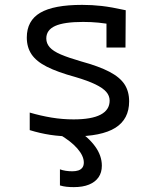

<svg xmlns="http://www.w3.org/2000/svg" viewBox="-20 -550 640 788"><path d="M279 10Q229 10 186.5 3.5Q144 -3 102 -16V-88Q146 -75 191 -67.5Q236 -60 282 -60Q356 -60 393 -79.5Q430 -99 430 -137Q430 -157 416 -173Q402 -189 371 -204Q340 -219 289 -234Q216 -254 172.5 -276Q129 -298 109.5 -327Q90 -356 90 -396Q90 -465 145 -497.5Q200 -530 317 -530Q358 -530 397.5 -525.5Q437 -521 496 -508L495 -355H417V-494L454 -447Q414 -454 384.5 -457Q355 -460 321 -460Q243 -460 206.5 -443.5Q170 -427 170 -392Q170 -372 184 -356Q198 -340 229.5 -326.5Q261 -313 313 -298Q386 -278 429 -255.5Q472 -233 491 -204Q510 -175 510 -134Q510 -61 453.5 -25.5Q397 10 279 10ZM283 218Q267 218 253 216.5Q239 215 226 211V145Q237 149 250 151Q263 153 277 153Q291 153 301.5 149.5Q312 146 318 138Q324 130 324 117Q324 90 297.5 59.5Q271 29 221 0L291 -21Q343 13 370.5 51Q398 89 398 130Q398 158 384.5 177.5Q371 197 345.5 207.5Q320 218 283 218Z"/></svg>

Font: M PLUS Code Latin Expanded
Style: Regular
Weight: 400
Width: 7
Designer: Coji Morishita
Foundry: UNDERFOREST DESIGN
Version: Version 1.002; ttfautohint (v1.8.3)